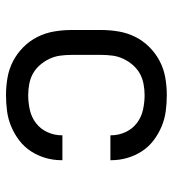

<svg xmlns="http://www.w3.org/2000/svg" viewBox="12 -580 576 640"><g transform="rotate(90 300.0 -260.0)"><path d="M297 8Q268 8 239 3Q210 -2 184 -15.5Q158 -29 137 -50Q116 -71 103 -97Q90 -123 85 -152Q80 -181 80 -210V-310Q80 -339 85 -368Q90 -397 103 -423Q116 -449 137 -470Q158 -491 184 -504.5Q210 -518 239 -523Q268 -528 297 -528Q324 -528 350.5 -524.5Q377 -521 402 -510.5Q427 -500 448.5 -483.5Q470 -467 484.5 -444.5Q499 -422 506.5 -396Q514 -370 514 -343V-340H431V-342Q431 -367 420.5 -390Q410 -413 390.5 -428Q371 -443 346.5 -448.5Q322 -454 297 -454Q279 -454 260 -450.5Q241 -447 225 -438Q209 -429 196.5 -414.5Q184 -400 176 -383Q168 -366 165.5 -347.5Q163 -329 163 -310V-210Q163 -191 165.5 -172.5Q168 -154 176 -137Q184 -120 196.5 -105.5Q209 -91 225 -82Q241 -73 260 -69.5Q279 -66 297 -66Q322 -66 346.5 -71.5Q371 -77 390.5 -92Q410 -107 420.5 -130Q431 -153 431 -178V-180H514V-177Q514 -150 506.5 -124Q499 -98 484.5 -75.5Q470 -53 448.5 -36.5Q427 -20 402 -9.5Q377 1 350.5 4.5Q324 8 297 8Z"/></g></svg>

Font: Iosevka Extended
Style: Regular
Weight: 400
Width: 7
Monospace: yes
Designer: Belleve Invis
Foundry: Belleve Invis
Version: Version 32.5.0; ttfautohint (v1.8.4)